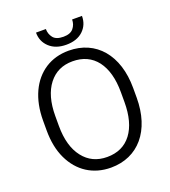

<svg xmlns="http://www.w3.org/2000/svg" viewBox="-158 -1001 1000 1127"><g transform="rotate(-20 341.5 -438.0)"><path d="M622.6 -385.7C622.6 -591.8 511.2 -720.7 340.8 -720.7C285.2 -720.7 236.3 -707 194.3 -680.2C109.9 -625.5 60.1 -522.9 60.1 -385.7V-325.2C60.1 -256.3 71.8 -197.3 95.7 -147C143.1 -46.9 230.5 9.8 341.8 9.8C512.2 9.8 622.6 -119.1 622.6 -325.2ZM546.4 -325.2C546.4 -240.7 528.8 -174.8 493.2 -127.4C457.5 -80.1 406.7 -56.6 341.8 -56.6C278.8 -56.6 229 -80.1 192.4 -127.4C155.3 -174.8 136.7 -240.7 136.7 -325.2V-386.7C136.7 -471.2 155.3 -536.6 191.9 -584C228.5 -630.9 277.8 -654.3 340.8 -654.3C405.8 -654.3 456.5 -630.9 492.7 -584C528.3 -536.6 546.4 -471.2 546.4 -386.7ZM423.3 -885.7C423.3 -864.7 417 -846.7 404.3 -831.1C391.6 -815.4 370.6 -807.6 341.8 -807.6C311.5 -807.6 290 -815.4 277.8 -831.1C265.6 -846.7 259.3 -864.7 259.3 -885.7H197.8C197.8 -848.1 210.9 -817.9 236.8 -793.9C262.7 -770 297.4 -757.8 341.8 -757.8C386.2 -757.8 421.4 -770 446.8 -793.9C472.2 -817.9 484.9 -848.1 484.9 -885.7Z"/></g></svg>

Font: Vazirmatn Light
Style: Regular
Weight: 300
Designer: Saber Rastikerdar
Foundry: Saber Rastikerdar
Version: Version 33.003